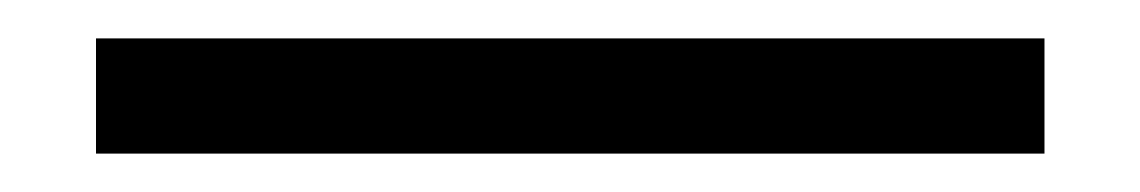

<svg xmlns="http://www.w3.org/2000/svg" viewBox="-20 1 594 100"><path d="M30 81V21H524V81Z"/></svg>

Font: Baskervville
Style: Bold
Weight: 700
Version: Version 1.100